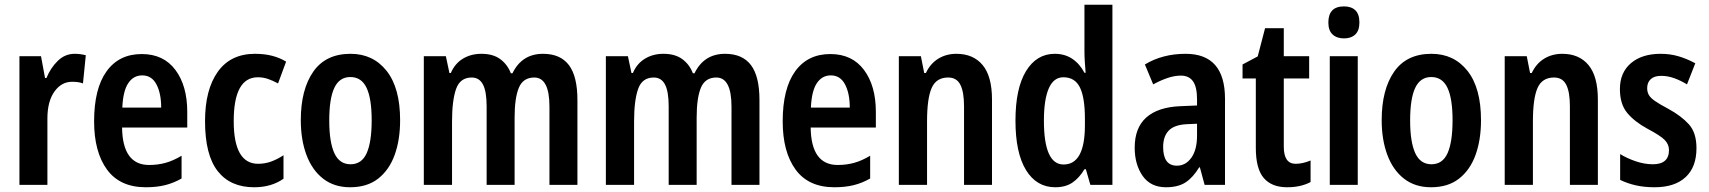

<svg xmlns="http://www.w3.org/2000/svg" viewBox="-20 -780 7209 810"><path d="M295 -553Q318 -553 342 -547L330 -428Q313 -435 284 -435Q239 -435 209.5 -393.5Q180 -352 180 -280V0H62V-543H153L170 -451H176Q193 -493 223.5 -523Q254 -553 295 -553Z M578 -552Q670 -552 720 -485Q770 -418 770 -308V-242H495Q497 -84 609 -84Q646 -84 678.5 -93Q711 -102 746 -123V-27Q713 -8 677 1Q641 10 595 10Q486 10 431.5 -64.5Q377 -139 377 -268Q377 -406 429.5 -479Q482 -552 578 -552ZM580 -462Q543 -462 521 -429Q499 -396 496 -326H660Q660 -386 640 -424Q620 -462 580 -462Z M1052 10Q952 10 898.5 -58Q845 -126 845 -269Q845 -402 899 -477.5Q953 -553 1056 -553Q1096 -553 1128.5 -544.5Q1161 -536 1187 -520L1153 -428Q1131 -440 1110.5 -447Q1090 -454 1068 -454Q966 -454 966 -269Q966 -89 1069 -89Q1098 -89 1124 -98.5Q1150 -108 1176 -125V-26Q1125 10 1052 10Z M1668 -273Q1668 -190 1645 -126.5Q1622 -63 1575.5 -26.5Q1529 10 1457 10Q1390 10 1343.5 -26Q1297 -62 1273 -126Q1249 -190 1249 -273Q1249 -402 1301.5 -477.5Q1354 -553 1459 -553Q1554 -553 1611 -481Q1668 -409 1668 -273ZM1369 -272Q1369 -181 1390.5 -134Q1412 -87 1459 -87Q1506 -87 1527 -134Q1548 -181 1548 -273Q1548 -364 1526.5 -409.5Q1505 -455 1458 -455Q1412 -455 1390.5 -409.5Q1369 -364 1369 -272Z M2271 -553Q2344 -553 2380 -505.5Q2416 -458 2416 -358V0H2298V-330Q2298 -453 2234 -453Q2187 -453 2169 -410Q2151 -367 2151 -284V0H2033V-331Q2033 -394 2017.5 -423.5Q2002 -453 1970 -453Q1921 -453 1904 -404.5Q1887 -356 1887 -267V0H1768V-543H1861L1876 -472H1882Q1899 -512 1933 -532.5Q1967 -553 2011 -553Q2060 -553 2090.5 -530.5Q2121 -508 2135 -471H2142Q2182 -553 2271 -553Z M3039 -553Q3112 -553 3148 -505.5Q3184 -458 3184 -358V0H3066V-330Q3066 -453 3002 -453Q2955 -453 2937 -410Q2919 -367 2919 -284V0H2801V-331Q2801 -394 2785.5 -423.5Q2770 -453 2738 -453Q2689 -453 2672 -404.5Q2655 -356 2655 -267V0H2536V-543H2629L2644 -472H2650Q2667 -512 2701 -532.5Q2735 -553 2779 -553Q2828 -553 2858.5 -530.5Q2889 -508 2903 -471H2910Q2950 -553 3039 -553Z M3483 -552Q3575 -552 3625 -485Q3675 -418 3675 -308V-242H3400Q3402 -84 3514 -84Q3551 -84 3583.5 -93Q3616 -102 3651 -123V-27Q3618 -8 3582 1Q3546 10 3500 10Q3391 10 3336.5 -64.5Q3282 -139 3282 -268Q3282 -406 3334.5 -479Q3387 -552 3483 -552ZM3485 -462Q3448 -462 3426 -429Q3404 -396 3401 -326H3565Q3565 -386 3545 -424Q3525 -462 3485 -462Z M4015 -553Q4086 -553 4125.5 -505.5Q4165 -458 4165 -360V0H4047V-332Q4047 -392 4031.5 -422.5Q4016 -453 3980 -453Q3930 -453 3910.5 -409Q3891 -365 3891 -268V0H3772V-543H3865L3879 -472H3886Q3905 -512 3938.5 -532.5Q3972 -553 4015 -553Z M4432 10Q4353 10 4308.5 -62.5Q4264 -135 4264 -271Q4264 -407 4308.5 -480Q4353 -553 4430 -553Q4472 -553 4503.5 -532Q4535 -511 4555 -473H4560Q4558 -497 4556.5 -520.5Q4555 -544 4555 -563V-760H4673V0H4580L4561 -66H4555Q4533 -29 4504 -9.5Q4475 10 4432 10ZM4467 -86Q4557 -86 4557 -252V-279Q4557 -368 4536 -411Q4515 -454 4466 -454Q4425 -454 4404.5 -407Q4384 -360 4384 -271Q4384 -86 4467 -86Z M4982 -553Q5148 -553 5148 -363V0H5062L5042 -74H5039Q5013 -31 4981.5 -10.5Q4950 10 4899 10Q4834 10 4800.5 -38Q4767 -86 4767 -157Q4767 -241 4816 -284.5Q4865 -328 4959 -332L5030 -335V-361Q5030 -413 5013 -437Q4996 -461 4962 -461Q4935 -461 4905.5 -451Q4876 -441 4845 -424L4810 -508Q4884 -553 4982 -553ZM5030 -258 4985 -256Q4933 -253 4910 -228.5Q4887 -204 4887 -160Q4887 -81 4945 -81Q4982 -81 5006 -114.5Q5030 -148 5030 -208Z M5446 -89Q5476 -89 5509 -103V-12Q5468 10 5410 10Q5345 10 5311.5 -29Q5278 -68 5278 -156V-449H5222V-508L5286 -542L5317 -661H5396V-543H5503V-449H5396V-161Q5396 -89 5446 -89Z M5650 -753Q5681 -753 5698 -736.5Q5715 -720 5715 -685Q5715 -651 5697.5 -634.5Q5680 -618 5650 -618Q5620 -618 5602 -634.5Q5584 -651 5584 -685Q5584 -753 5650 -753ZM5708 -543V0H5590V-543Z M6228 -273Q6228 -190 6205 -126.5Q6182 -63 6135.5 -26.5Q6089 10 6017 10Q5950 10 5903.5 -26Q5857 -62 5833 -126Q5809 -190 5809 -273Q5809 -402 5861.5 -477.5Q5914 -553 6019 -553Q6114 -553 6171 -481Q6228 -409 6228 -273ZM5929 -272Q5929 -181 5950.5 -134Q5972 -87 6019 -87Q6066 -87 6087 -134Q6108 -181 6108 -273Q6108 -364 6086.5 -409.5Q6065 -455 6018 -455Q5972 -455 5950.5 -409.5Q5929 -364 5929 -272Z M6571 -553Q6642 -553 6681.5 -505.5Q6721 -458 6721 -360V0H6603V-332Q6603 -392 6587.5 -422.5Q6572 -453 6536 -453Q6486 -453 6466.5 -409Q6447 -365 6447 -268V0H6328V-543H6421L6435 -472H6442Q6461 -512 6494.5 -532.5Q6528 -553 6571 -553Z M7137 -155Q7137 -75 7091 -32.5Q7045 10 6960 10Q6917 10 6881.5 2Q6846 -6 6815 -21V-130Q6844 -112 6881 -99.5Q6918 -87 6953 -87Q7021 -87 7021 -147Q7021 -171 7003 -189.5Q6985 -208 6930 -237Q6875 -267 6844.5 -304Q6814 -341 6814 -404Q6814 -474 6860.5 -513.5Q6907 -553 6986 -553Q7026 -553 7061.5 -542.5Q7097 -532 7132 -513L7097 -424Q7071 -440 7043.5 -450Q7016 -460 6988 -460Q6959 -460 6944 -446Q6929 -432 6929 -408Q6929 -392 6936 -379.5Q6943 -367 6962.5 -353.5Q6982 -340 7018 -321Q7073 -291 7105 -255.5Q7137 -220 7137 -155Z"/></svg>

Font: Noto Sans Disp Cond SemBd
Style: Regular
Weight: 600
Width: 3
Designer: Monotype Design Team
Foundry: Monotype Imaging Inc.
Version: Version 2.000;GOOG;noto-source:20170915:90ef993387c0; ttfaut